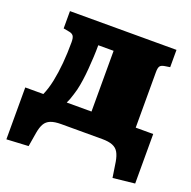

<svg xmlns="http://www.w3.org/2000/svg" viewBox="-122 -641 911 918"><g transform="rotate(20 333.5 -182.0)"><path d="M545 158 533 80Q528 51 518 33.5Q508 16 488 8Q468 0 435 0H226Q193 0 173 8Q153 16 143 33.5Q133 51 128 80L116 152L5 158V-106H97Q112 -140 121 -183.5Q130 -227 134.5 -277.5Q139 -328 139 -385Q139 -407 133 -416Q127 -425 113 -428L81 -434V-522H623V-434L597 -430Q578 -427 572.5 -418Q567 -409 567 -389V-106H656V146ZM216 -106H342V-415H264Q264 -386 262.5 -355.5Q261 -325 258.5 -294Q256 -263 252 -234.5Q248 -206 242 -181Q238 -167 234 -153.5Q230 -140 225.5 -128Q221 -116 216 -106Z"/></g></svg>

Font: Literata 18pt Black
Style: Regular
Weight: 900
Designer: Latin by Veronika Burian and Jose Scaglione. Greek by Irene Vlachou. Cyrillic by Vera Evstafieva.
Foundry: TypeTogether
Version: Version 3.103;gftools[0.9.29]